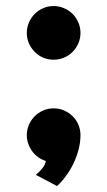

<svg xmlns="http://www.w3.org/2000/svg" viewBox="-20 -521 355 636"><path d="M246.6 -412.1Q246.6 -393.6 239.5 -377.4Q232.4 -361.3 220.5 -349.1Q208.5 -336.9 192.1 -330.1Q175.8 -323.2 157.7 -323.2Q139.2 -323.2 123 -330.1Q106.9 -336.9 95 -349.1Q83 -361.3 75.9 -377.4Q68.8 -393.6 68.8 -412.1Q68.8 -430.2 75.9 -446.5Q83 -462.9 95 -474.9Q106.9 -486.8 123 -493.9Q139.2 -501 157.7 -501Q175.8 -501 192.1 -493.9Q208.5 -486.8 220.5 -474.9Q232.4 -462.9 239.5 -446.5Q246.6 -430.2 246.6 -412.1ZM246.6 -73.2Q246.6 -50.8 240.7 -27.3Q234.9 -3.9 224.4 18.3Q213.9 40.5 199.7 60.3Q185.5 80.1 168.9 95.2L98.6 58.1Q108.9 50.3 119.4 37.6Q129.9 24.9 131.8 12.2Q117.7 7.8 106.2 -0.5Q94.7 -8.8 86.4 -20.3Q78.1 -31.7 73.5 -45.2Q68.8 -58.6 68.8 -73.2Q68.8 -91.3 75.9 -107.7Q83 -124 95 -136Q106.9 -147.9 123 -155Q139.2 -162.1 157.7 -162.1Q176.3 -162.1 192.4 -155Q208.5 -147.9 220.7 -136Q232.9 -124 239.7 -107.7Q246.6 -91.3 246.6 -73.2Z"/></svg>

Font: Aclonica
Style: Regular
Weight: 400
Designer: Astigmatic (AOETI)
Foundry: Astigmatic (AOETI)
Version: Version 1.000